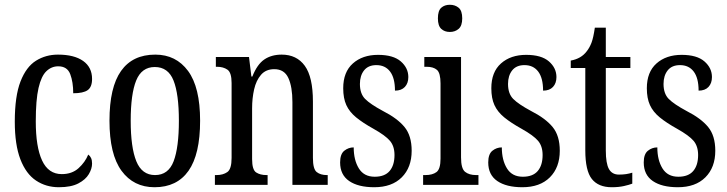

<svg xmlns="http://www.w3.org/2000/svg" viewBox="-20 -775 3050 805"><path d="M227 10Q173 10 131 -18Q89 -46 65.5 -107Q42 -168 42 -265Q42 -372 66 -433.5Q90 -495 131 -520.5Q172 -546 223 -546Q291 -546 328.5 -519.5Q366 -493 366 -444Q366 -410 347.5 -397Q329 -384 287 -384Q287 -431 274.5 -464Q262 -497 224 -497Q196 -497 174.5 -476.5Q153 -456 141.5 -406Q130 -356 130 -266Q130 -159 156.5 -102Q183 -45 239 -45Q282 -45 309.5 -70Q337 -95 350 -127Q358 -121 362 -112Q366 -103 366 -89Q366 -68 352.5 -45Q339 -22 308.5 -6Q278 10 227 10Z M628 10Q540 10 489.5 -59Q439 -128 439 -269Q439 -409 487.5 -477.5Q536 -546 631 -546Q718 -546 768.5 -477.5Q819 -409 819 -269Q819 -128 770.5 -59Q722 10 628 10ZM630 -41Q686 -41 708 -99Q730 -157 730 -269Q730 -381 707.5 -437.5Q685 -494 629 -494Q574 -494 551 -437.5Q528 -381 528 -269Q528 -157 551.5 -99Q575 -41 630 -41Z M881 0V-41H888Q915 -41 933 -53.5Q951 -66 951 -113V-427Q951 -471 933.5 -483Q916 -495 890 -495H885V-536H1024L1034 -454H1038Q1058 -505 1088 -525.5Q1118 -546 1161 -546Q1224 -546 1258 -499Q1292 -452 1292 -349V-113Q1292 -66 1308 -53.5Q1324 -41 1350 -41H1354V0H1206V-347Q1206 -411 1189 -448Q1172 -485 1130 -485Q1095 -485 1074.5 -461.5Q1054 -438 1045.5 -400.5Q1037 -363 1037 -321V-108Q1037 -63 1054 -52Q1071 -41 1097 -41H1102V0Z M1549 10Q1482 10 1444 -16Q1406 -42 1406 -94Q1406 -129 1423.5 -143Q1441 -157 1463 -157Q1463 -104 1484.5 -69Q1506 -34 1551 -34Q1593 -34 1613.5 -58Q1634 -82 1634 -125Q1634 -162 1615 -184.5Q1596 -207 1546 -235Q1501 -260 1473 -283Q1445 -306 1432 -334.5Q1419 -363 1419 -405Q1419 -473 1459.5 -509Q1500 -545 1565 -545Q1629 -545 1660.5 -517.5Q1692 -490 1692 -452Q1692 -426 1677.5 -410.5Q1663 -395 1636 -395Q1636 -448 1615.5 -475Q1595 -502 1558 -502Q1524 -502 1506.5 -480Q1489 -458 1489 -423Q1489 -382 1511 -360Q1533 -338 1585 -310Q1646 -279 1676 -242.5Q1706 -206 1706 -143Q1706 -73 1664.5 -31.5Q1623 10 1549 10Z M1866 -641Q1844 -641 1830 -654Q1816 -667 1816 -698Q1816 -730 1830 -742.5Q1844 -755 1866 -755Q1888 -755 1903 -742.5Q1918 -730 1918 -698Q1918 -667 1903 -654Q1888 -641 1866 -641ZM1754 0V-41H1764Q1793 -41 1810 -53.5Q1827 -66 1827 -110V-425Q1827 -469 1812 -482Q1797 -495 1769 -495H1759V-536H1913V-115Q1913 -68 1930 -54.5Q1947 -41 1976 -41H1986V0Z M2170 10Q2103 10 2065 -16Q2027 -42 2027 -94Q2027 -129 2044.5 -143Q2062 -157 2084 -157Q2084 -104 2105.5 -69Q2127 -34 2172 -34Q2214 -34 2234.5 -58Q2255 -82 2255 -125Q2255 -162 2236 -184.5Q2217 -207 2167 -235Q2122 -260 2094 -283Q2066 -306 2053 -334.5Q2040 -363 2040 -405Q2040 -473 2080.5 -509Q2121 -545 2186 -545Q2250 -545 2281.5 -517.5Q2313 -490 2313 -452Q2313 -426 2298.5 -410.5Q2284 -395 2257 -395Q2257 -448 2236.5 -475Q2216 -502 2179 -502Q2145 -502 2127.5 -480Q2110 -458 2110 -423Q2110 -382 2132 -360Q2154 -338 2206 -310Q2267 -279 2297 -242.5Q2327 -206 2327 -143Q2327 -73 2285.5 -31.5Q2244 10 2170 10Z M2545 10Q2489 10 2461.5 -24.5Q2434 -59 2434 -145V-490H2373V-521Q2417 -529 2440 -560Q2452 -575 2460 -596Q2468 -617 2474 -659H2520V-536H2623V-490H2520V-144Q2520 -90 2533 -66.5Q2546 -43 2575 -43Q2592 -43 2605 -45Q2618 -47 2631 -51V-5Q2618 0 2596 5Q2574 10 2545 10Z M2822 10Q2755 10 2717 -16Q2679 -42 2679 -94Q2679 -129 2696.5 -143Q2714 -157 2736 -157Q2736 -104 2757.5 -69Q2779 -34 2824 -34Q2866 -34 2886.5 -58Q2907 -82 2907 -125Q2907 -162 2888 -184.5Q2869 -207 2819 -235Q2774 -260 2746 -283Q2718 -306 2705 -334.5Q2692 -363 2692 -405Q2692 -473 2732.5 -509Q2773 -545 2838 -545Q2902 -545 2933.5 -517.5Q2965 -490 2965 -452Q2965 -426 2950.5 -410.5Q2936 -395 2909 -395Q2909 -448 2888.5 -475Q2868 -502 2831 -502Q2797 -502 2779.5 -480Q2762 -458 2762 -423Q2762 -382 2784 -360Q2806 -338 2858 -310Q2919 -279 2949 -242.5Q2979 -206 2979 -143Q2979 -73 2937.5 -31.5Q2896 10 2822 10Z"/></svg>

Font: Noto Serif Ethiopic ExtraCondensed
Style: Regular
Weight: 400
Width: 2
Designer: Monotype Design Team
Foundry: Monotype Imaging Inc.
Version: Version 2.102; ttfautohint (v1.8.4.7-5d5b)